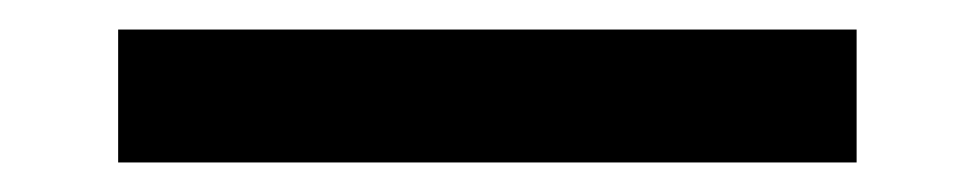

<svg xmlns="http://www.w3.org/2000/svg" viewBox="-20 -110 660 130"><path d="M60 0V-90H560V0Z"/></svg>

Font: Laverick
Style: Regular
Weight: 400
Designer: Daniel Pimley
Foundry: Daniel Pimley
Version: Version 1.000;PS 001.001;hotconv 1.0.56